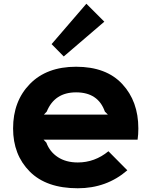

<svg xmlns="http://www.w3.org/2000/svg" viewBox="-20 -997 810 1027"><path d="M215 -384H557L541 -400Q505 -503 387 -503Q272 -503 230 -400ZM720 -310Q720 -277 716 -250H213L228 -234Q246 -185 289.5 -156.5Q333 -128 396 -128Q487 -128 560 -188L661 -86Q550 10 396 10Q228 10 139 -79.5Q50 -169 50 -310Q50 -456 140 -548Q230 -640 387 -640Q548 -640 634 -547.5Q720 -455 720 -310ZM442 -977 538 -881 321 -695 256 -761Z"/></svg>

Font: Sinkin Sans 700 Bold
Style: Bold
Weight: 700
Designer: Keith Bates
Foundry: K-Type
Version: Sinkin Sans (version 1.0)  by Keith Bates   •   © 2014   www